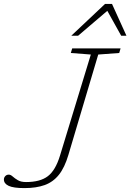

<svg xmlns="http://www.w3.org/2000/svg" viewBox="-67 -955 668 984"><path d="M283.5 -161Q264.5 -96.5 234.8 -59.2Q205 -22 161.8 -6.5Q118.5 9 58.5 9Q2 9 -22.5 -2.5Q-47 -14 -47 -35Q-47 -45 -40 -52.5Q-33 -60 -22 -60Q-12.5 -60 -2 -50.5Q8.5 -41 24.5 -31.5Q40.5 -22 66.5 -22Q139 -22 178.2 -52Q217.5 -82 240.5 -157.5L398.5 -675.5L296 -683.5L303 -707H551L544 -683.5L436.5 -675.5ZM298.5 -772 471.5 -935H507L581 -772H554L483 -899.5L333.5 -772Z"/></svg>

Font: Newsreader Caption ExtraLight
Style: Italic
Weight: 275
Italic angle: -17°
Designer: Hugues Gentile
Foundry: Production Type
Version: Version 1.001